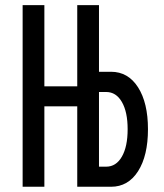

<svg xmlns="http://www.w3.org/2000/svg" viewBox="-20 -713 626 733"><path d="M66.4 0V-693.4H149.4V-383.3H274.9V-693.4H357.9V-439H403.8Q469.2 -439 507.1 -379.6Q544.9 -320.3 544.9 -219.7Q544.9 -118.7 507.1 -59.3Q469.2 0 403.8 0H274.9V-307.1H149.4V0ZM357.9 -76.7H385.3Q423.3 -76.7 445.3 -115Q467.3 -153.3 467.3 -219.7Q467.3 -285.6 445.3 -323.7Q423.3 -361.8 385.3 -361.8H357.9Z"/></svg>

Font: Cascadia Code NF SemiLight
Style: Regular
Weight: 350
Monospace: yes
Designer: Aaron Bell
Foundry: Saja Typeworks
Version: Version 2404.023; ttfautohint (v1.8.4)